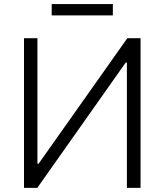

<svg xmlns="http://www.w3.org/2000/svg" viewBox="-20 -913 800 933"><path d="M96.6 -727.3V0H161.2L590.9 -609H596.6V0H663V-727.3H598.7L167.6 -117.5H161.9V-727.3ZM528.4 -893.1H231.2V-838.1H528.4Z"/></svg>

Font: Karasuma Gothic
Style: Light
Weight: 300
Designer: Rasmus Andersson / Ryoko Nishizuka
Foundry: rsms
Version: Version 1.00